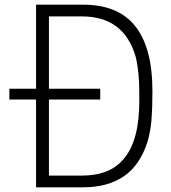

<svg xmlns="http://www.w3.org/2000/svg" viewBox="-20 -800 729 820"><path d="M335 0H134V-375H20V-421H134V-780H335Q407 -780 462 -758.5Q517 -737 554.5 -692Q592 -647 611.5 -577Q631 -507 631 -410Q631 -373 630 -343.5Q629 -314 627 -289Q625 -264 621 -242Q617 -220 611 -198Q579 -95 509.5 -47.5Q440 0 335 0ZM329 -50Q389 -50 434.5 -68Q480 -86 511.5 -125Q543 -164 559 -224.5Q575 -285 575 -370Q575 -402 574.5 -428Q574 -454 572 -476.5Q570 -499 567 -519Q564 -539 559 -559Q509 -730 329 -730H189V-421H408V-375H189V-50Z"/></svg>

Font: Tanohe Sans Light
Style: Regular
Weight: 300
Designer: Village Type and Design LLC & Cristiano Sobral
Foundry: Cooper Hewitt Smithsonian Design Museum
Version: Version 1.00;September 29, 2021;FontCreator 13.0.0.2655 64-b